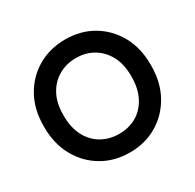

<svg xmlns="http://www.w3.org/2000/svg" viewBox="-158 -886 1088 1072"><g transform="rotate(-30 386.5 -350.0)"><path d="M387 14Q288 14 210 -32Q132 -78 87 -159Q42 -240 42 -347V-355Q42 -462 87 -542.5Q132 -623 210 -668.5Q288 -714 387 -714Q486 -714 563.5 -668.5Q641 -623 686 -542.5Q731 -462 731 -355V-347Q731 -240 686 -159Q641 -78 563.5 -32Q486 14 387 14ZM387 -106Q451 -106 500 -135Q549 -164 577 -218.5Q605 -273 605 -347V-355Q605 -429 577 -482Q549 -535 500 -564.5Q451 -594 387 -594Q324 -594 274 -564.5Q224 -535 196 -482Q168 -429 168 -355V-347Q168 -273 196 -218.5Q224 -164 274 -135Q324 -106 387 -106Z"/></g></svg>

Font: SUSE SemiBold
Style: Regular
Weight: 600
Designer: Rene Bieder
Foundry: SUSE
Version: Version 1.000